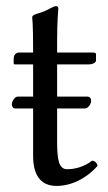

<svg xmlns="http://www.w3.org/2000/svg" viewBox="-20 -602 356 632"><path d="M43 -429C29 -429 25 -417 25 -409V-396C25 -391 26 -390 30 -390H89V-284H38C29 -284 19 -269 19 -259C19 -253 22 -245 30 -245H89V-89C89 -18 120 10 166 10C212 10 262 -12 301 -56C299 -66.3 293 -72 283 -73C257 -53 227 -45 201 -45C174 -45 168 -75 168 -137V-245H259C271 -245 280 -260 280 -271C280 -276 277 -284 268 -284H168V-390H272C282 -390 296 -394 296 -403V-423C296 -427 293 -429 288 -429H168V-468C168 -533 172 -573 172 -573C172 -579.4 169 -581.8 164.3 -581.8C159.8 -581.8 151.3 -577.9 142 -572.8C130.7 -566.5 120.5 -562.2 108 -558.7C96 -555.3 86 -551.9 86 -545C86 -533.4 89 -540 89 -429.1Z"/></svg>

Font: Libertinus Math
Style: Regular
Weight: 400
Designer: Philipp H. Poll
Foundry: Khaled Hosny
Version: Version 6.2